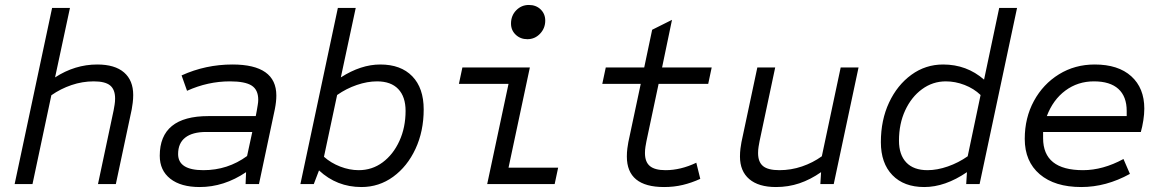

<svg xmlns="http://www.w3.org/2000/svg" viewBox="-20 -742 4680 774"><path d="M39 0 190 -710H262L202 -430Q282 -482 372 -482Q443 -482 480 -450Q517 -418 517 -359Q517 -343 515 -327.5Q513 -312 511 -301L447 0H375L438 -297Q440 -308 442 -320Q444 -332 444 -345Q444 -381 424 -397.5Q404 -414 358 -414Q312 -414 268 -399Q224 -384 187 -358L111 0Z M785 12Q709 12 666.5 -21.5Q624 -55 624 -114Q624 -274 820 -274H1011L1015 -295Q1017 -308 1019 -319Q1021 -330 1021 -340Q1021 -380 994.5 -397Q968 -414 907 -414Q818 -414 734 -376L712 -438Q809 -482 917 -482Q1094 -482 1094 -357Q1094 -332 1088 -302L1024 0H970L972 -48Q883 12 785 12ZM800 -56Q898 -56 976 -113L997 -210H811Q756 -210 727 -187.5Q698 -165 698 -121Q698 -56 800 -56Z M1437 12Q1338 12 1266 -55L1245 0H1191L1342 -710H1414L1354 -430Q1435 -482 1513 -482Q1596 -482 1642 -434.5Q1688 -387 1688 -301Q1688 -213 1655 -142Q1622 -71 1565 -29.5Q1508 12 1437 12ZM1426 -56Q1480 -56 1522.5 -87.5Q1565 -119 1590 -173.5Q1615 -228 1615 -295Q1615 -352 1585.5 -383Q1556 -414 1500 -414Q1461 -414 1418.5 -399.5Q1376 -385 1339 -359L1286 -110Q1314 -85 1351.5 -70.5Q1389 -56 1426 -56Z M1944 0 2030 -404H1830L1844 -470H2116L2030 -66H2230L2216 0ZM2106 -584Q2078 -584 2059 -602Q2040 -620 2040 -647Q2040 -679 2061 -700.5Q2082 -722 2112 -722Q2141 -722 2159.5 -704Q2178 -686 2178 -659Q2178 -628 2157 -606Q2136 -584 2106 -584Z M2657 12Q2507 12 2507 -111Q2507 -128 2509 -143.5Q2511 -159 2513 -169L2563 -404H2408L2422 -470H2577L2609 -622L2689 -662L2649 -470H2849L2835 -404H2635L2586 -173Q2584 -163 2582 -150.5Q2580 -138 2580 -125Q2580 -89 2600 -72.5Q2620 -56 2663 -56Q2724 -56 2787 -86L2803 -21Q2768 -5 2732.5 3.5Q2697 12 2657 12Z M3108 12Q3038 12 3000.5 -20Q2963 -52 2963 -111Q2963 -128 2965 -143.5Q2967 -159 2969 -169L3033 -470H3105L3042 -173Q3040 -163 3038 -150.5Q3036 -138 3036 -125Q3036 -89 3056 -72.5Q3076 -56 3122 -56Q3169 -56 3213 -71Q3257 -86 3293 -112L3369 -470H3441L3341 0H3287L3290 -48Q3247 -18 3202.5 -3Q3158 12 3108 12Z M3706 12Q3624 12 3577.5 -36Q3531 -84 3531 -169Q3531 -258 3564 -328.5Q3597 -399 3654 -440.5Q3711 -482 3782 -482Q3877 -482 3947 -421L4008 -710H4080L3929 0H3875L3878 -48Q3790 12 3706 12ZM3719 -56Q3758 -56 3801 -71Q3844 -86 3881 -112L3933 -359Q3906 -385 3868.5 -399.5Q3831 -414 3793 -414Q3740 -414 3697 -382.5Q3654 -351 3629 -297Q3604 -243 3604 -175Q3604 -118 3633.5 -87Q3663 -56 3719 -56Z M4339 12Q4232 12 4171.5 -39.5Q4111 -91 4111 -182Q4111 -267 4148 -335Q4185 -403 4249 -442.5Q4313 -482 4393 -482Q4488 -482 4540.5 -434.5Q4593 -387 4593 -304Q4593 -282 4589 -256.5Q4585 -231 4579 -210H4185V-185Q4185 -56 4346 -56Q4426 -56 4509 -101L4535 -41Q4439 12 4339 12ZM4200 -274H4522V-295Q4522 -353 4488.5 -383.5Q4455 -414 4390 -414Q4325 -414 4275 -377Q4225 -340 4200 -274Z"/></svg>

Font: Sometype Mono
Style: Italic
Weight: 400
Italic angle: -12°
Monospace: yes
Designer: Ryoichi Tsunekawa
Foundry: Dharma Type
Version: Version 1.000; ttfautohint (v1.8.3)